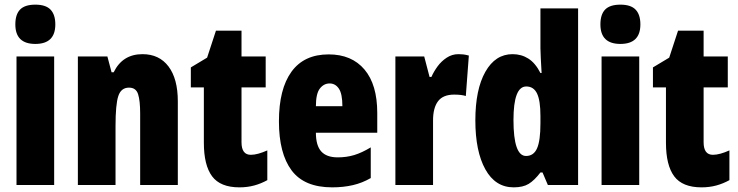

<svg xmlns="http://www.w3.org/2000/svg" viewBox="-20 -889 3176 826"><path d="M132 -869Q177 -869 197.5 -847.5Q218 -826 218 -784Q218 -700 132 -700Q46 -700 46 -784Q46 -827 66.5 -848Q87 -869 132 -869ZM213 -646V-93H51V-646Z M593 -656Q665 -656 705 -603Q745 -550 745 -453V-93H583V-401Q583 -456 574 -484Q565 -512 535 -512Q501 -512 489 -476Q477 -440 477 -346V-93H315V-646H442L460 -578H469Q507 -656 593 -656Z M1059 -223Q1074 -223 1092 -228Q1110 -233 1130 -242V-114Q1103 -99 1073.5 -91Q1044 -83 1010 -83Q928 -83 892.5 -130.5Q857 -178 857 -275V-513H801V-599L871 -641L909 -757H1019V-646H1123V-513H1019V-277Q1019 -223 1059 -223Z M1394 -655Q1493 -655 1548 -590Q1603 -525 1603 -403V-318H1339Q1339 -263 1362 -237.5Q1385 -212 1433 -212Q1471 -212 1504 -222Q1537 -232 1575 -255V-123Q1539 -102 1498 -92.5Q1457 -83 1409 -83Q1289 -83 1234.5 -156Q1180 -229 1180 -367Q1180 -506 1234 -580.5Q1288 -655 1394 -655ZM1398 -530Q1373 -530 1356 -508Q1339 -486 1339 -432H1453Q1453 -485 1438 -507.5Q1423 -530 1398 -530Z M1952 -656Q1962 -656 1972 -655Q1982 -654 1997 -650L1984 -476Q1965 -482 1934 -482Q1886 -482 1864.5 -453.5Q1843 -425 1843 -371V-93H1681V-646H1805L1828 -558H1836Q1846 -581 1862.5 -603.5Q1879 -626 1902 -641Q1925 -656 1952 -656Z M2190 -83Q2111 -83 2068 -160.5Q2025 -238 2025 -371Q2025 -504 2068 -580Q2111 -656 2185 -656Q2223 -656 2253 -637Q2283 -618 2305 -575H2310Q2308 -613 2306.5 -639Q2305 -665 2305 -681V-853H2467V-93H2337L2314 -147H2305Q2279 -113 2254.5 -98Q2230 -83 2190 -83ZM2243 -218Q2276 -218 2290.5 -251Q2305 -284 2305 -358V-390Q2305 -456 2290.5 -486.5Q2276 -517 2244 -517Q2189 -517 2189 -373Q2189 -218 2243 -218Z M2649 -869Q2694 -869 2714.5 -847.5Q2735 -826 2735 -784Q2735 -700 2649 -700Q2563 -700 2563 -784Q2563 -827 2583.5 -848Q2604 -869 2649 -869ZM2730 -646V-93H2568V-646Z M3047 -223Q3062 -223 3080 -228Q3098 -233 3118 -242V-114Q3091 -99 3061.5 -91Q3032 -83 2998 -83Q2916 -83 2880.5 -130.5Q2845 -178 2845 -275V-513H2789V-599L2859 -641L2897 -757H3007V-646H3111V-513H3007V-277Q3007 -223 3047 -223Z"/></svg>

Font: Noto Sans Kannada UI ExtraCondensed Black
Style: Regular
Weight: 900
Width: 2
Designer: Jelle Bosma - Monotype Design Team
Foundry: Monotype Imaging Inc.
Version: Version 2.005; ttfautohint (v1.8.4.7-5d5b)